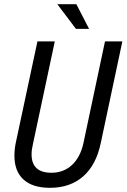

<svg xmlns="http://www.w3.org/2000/svg" viewBox="-20 -888 605 918"><path d="M49 -143Q49 -176 56 -208L159 -690H242L137 -197Q131 -172 131 -150Q131 -62 226 -62Q284 -62 324 -99Q364 -136 379 -204L482 -690H565L462 -205Q440 -99 377.5 -44.5Q315 10 219 10Q136 10 92.5 -29.5Q49 -69 49 -143ZM254 -868H345L406 -750H343Z"/></svg>

Font: Decalotype
Style: Italic
Weight: 400
Italic angle: -12°
Designer: Alfredo Marco Pradil
Foundry: Alfredo Marco Pradil
Version: Version 1.0